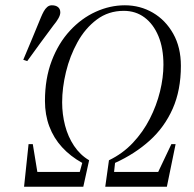

<svg xmlns="http://www.w3.org/2000/svg" viewBox="-20 -706 735 726"><path d="M68 -480Q85 -521 102 -561Q119 -601 135 -641Q140 -653 145.5 -663Q151 -673 158.5 -679.5Q166 -686 176 -686Q191 -686 199.5 -679Q208 -672 208 -659Q208 -649 200.5 -636Q193 -623 182 -610Q157 -576 132 -542.5Q107 -509 83 -475ZM71 0 88 -161H104L123 -45L110 -56H294L278 -43L291 -90Q246 -115 214.5 -149.5Q183 -184 166.5 -228Q150 -272 150 -324Q150 -409 175.5 -476Q201 -543 244.5 -590Q288 -637 342 -661.5Q396 -686 452 -686Q510 -686 558 -658Q606 -630 635 -578.5Q664 -527 664 -457Q664 -365 633 -295Q602 -225 546 -174.5Q490 -124 415 -90L410 -43L402 -56H594L573 -45L628 -161H644L611 0H378L392 -100Q444 -125 482.5 -166Q521 -207 546.5 -257Q572 -307 585 -360Q598 -413 598 -461Q598 -524 579 -569.5Q560 -615 526.5 -640Q493 -665 448 -665Q390 -665 346 -632Q302 -599 273 -546.5Q244 -494 229.5 -434Q215 -374 215 -319Q215 -274 226 -231.5Q237 -189 260 -154.5Q283 -120 317 -100L295 0Z"/></svg>

Font: Source Serif 4 60pt
Style: Italic
Weight: 400
Italic angle: -12°
Version: Version 4.004;hotconv 1.0.116;makeotfexe 2.5.65601